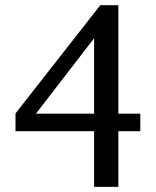

<svg xmlns="http://www.w3.org/2000/svg" viewBox="-20 -707 603 743"><path d="M344.2 -559.1 119.1 -267.1H344.2ZM438 -199.2V16.1H344.2V-199.2H40V-268.1L368.2 -687H438V-267.1H522.9V-199.2Z"/></svg>

Font: BabelStone Ogham Special
Style: Regular
Weight: 400
Designer: Andrew West
Foundry: BabelStone
Version: Version 1.02 March 14, 2022